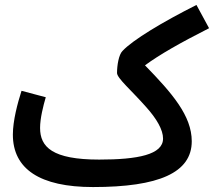

<svg xmlns="http://www.w3.org/2000/svg" viewBox="-20 -735 865 776"><path d="M356 21C622 21 755 -37 755 -164C755 -267 676 -358 566 -471C626 -515 707 -561 825 -621L774 -715C637 -646 517 -574 475 -529C460 -514 453 -471 453 -440C453 -419 511 -370 571 -302C614 -254 639 -210 639 -175C639 -110 537 -90 381 -90C191 -90 142 -141 142 -218C142 -257 155 -308 165 -342L67 -368C51 -318 32 -247 32 -191C32 -52 141 21 356 21Z"/></svg>

Font: Noto Sans Arabic UI Cn SmBd
Style: Regular
Weight: 600
Width: 3
Designer: Monotype Design Team, Nadine Chahine and Nizar Qandah
Foundry: Monotype Imaging Inc.
Version: Version 2.010